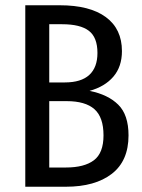

<svg xmlns="http://www.w3.org/2000/svg" viewBox="-20 -709 541 729"><path d="M468 -195Q468 -98 404.5 -49Q341 0 230 0H76V-689H207Q321 -689 382 -644Q443 -599 443 -515Q443 -456 410.5 -418Q378 -380 320 -364Q390 -350 429 -311.5Q468 -273 468 -195ZM167 -617V-396H226Q288 -396 319 -424.5Q350 -453 350 -508Q350 -567 317.5 -592Q285 -617 216 -617ZM373 -195Q373 -264 338.5 -294.5Q304 -325 233 -325H167V-73H230Q300 -73 336.5 -100.5Q373 -128 373 -195Z"/></svg>

Font: Fira Sans Extra Condensed
Style: Regular
Weight: 400
Width: 1
Designer: Carrois Corporate & Edenspiekermann AG
Foundry: Carrois Corporate GbR & Edenspiekermann AG
Version: Version 4.203